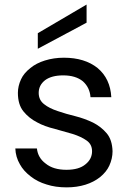

<svg xmlns="http://www.w3.org/2000/svg" viewBox="-20 -809 562 838"><path d="M471.2 -148.9Q471.2 -116.7 457 -85.9Q444.8 -59.1 417 -36.1Q389.2 -14.2 353 -2.9Q315.4 8.8 271 8.8Q221.7 8.8 183.1 -3.9Q143.6 -15.6 113.8 -39.1Q82.5 -63 66.9 -91.8Q48.3 -123.5 46.9 -161.1H141.1Q145.5 -120.1 179.2 -95.2Q212.4 -67.9 270 -67.9Q324.7 -67.9 353 -91.8Q381.8 -114.7 381.8 -148.9Q381.8 -179.2 357.9 -195.8Q334.5 -212.4 297.9 -224.1Q225.6 -244.6 220.2 -246.1Q173.8 -257.3 142.1 -274.9Q106.4 -293 82 -323.2Q58.1 -353 58.1 -403.8Q58.1 -433.1 71.8 -462.9Q84 -489.7 112.8 -512.2Q138.2 -533.2 175.8 -544.9Q214.8 -557.1 258.8 -557.1Q349.6 -557.1 405.8 -512.2Q461.4 -465.8 465.8 -384.8H375Q372.1 -426.8 341.8 -454.1Q310.1 -480 255.9 -480Q205.1 -480 176.8 -459Q148.9 -437 148.9 -403.8Q148.9 -372.1 172.9 -354Q194.8 -336.4 231.9 -324.2Q269 -311.5 309.1 -301.8Q348.1 -292 386.2 -273.9Q421.4 -255.9 445.8 -227.1Q469.7 -198.7 471.2 -148.9ZM145 -596.2V-664.1L357.9 -789.1V-710Z"/></svg>

Font: PoppinsZ
Style: Regular
Weight: 400
Designer: Ninad Kale (Devanagari), Jonny Pinhorn (Latin)
Foundry: Indian Type Foundry
Version: Version 3.002;FEAKit 1.0